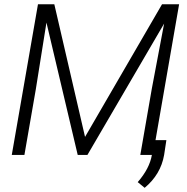

<svg xmlns="http://www.w3.org/2000/svg" viewBox="-20 -731 884 906"><path d="M236.3 -710.9 381.3 -85 744.6 -710.9H825.2L701.7 0H642.1L696.3 -312L754.4 -619.6L392.6 0H346.7L199.2 -624.5L148.9 -309.1L95.2 0H35.6L159.2 -710.9ZM662.6 155.3 629.9 128.4Q686 64 696.8 -0.5L708.5 -69.8H765.1L754.4 0.5Q738.3 92.3 662.6 155.3Z"/></svg>

Font: RobotoInd Light
Style: Italic
Weight: 300
Italic angle: -12°
Designer: Google
Version: Version 2.001151; 2014